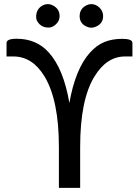

<svg xmlns="http://www.w3.org/2000/svg" viewBox="-20 -911 673 931"><path d="M622.1 -702.6V-637.2H586.4Q497.1 -637.2 438 -540Q368.7 -427.2 368.7 -198.7V0H265.6V-198.7Q265.6 -424.8 195.8 -540.5Q137.7 -636.2 46.9 -637.2H11.7V-702.6Q11.7 -723.1 60.5 -723.1Q157.2 -723.1 216.8 -656.2Q288.1 -577.6 316.4 -411.6Q345.2 -576.7 416.5 -656.2Q449.2 -692.4 486.8 -707.5Q524.4 -722.7 573.2 -722.7Q622.1 -722.7 622.1 -702.6ZM480 -833Q480 -796.4 444.8 -781.7Q421.4 -771.5 400.9 -781.7Q366.2 -796.4 366.2 -833Q366.2 -869.6 400.9 -886.2Q411.1 -891.1 422.9 -891.1Q434.6 -891.1 444.8 -886.2Q455.1 -881.3 462.9 -873.5Q480 -856.4 480 -833ZM269 -833Q269 -810.5 252.4 -794.4Q235.8 -778.3 217.8 -777.3Q189.9 -776.4 172.9 -792.5Q155.8 -808.6 155.3 -826.7Q154.3 -869.1 189.9 -886.2Q200.2 -891.1 211.9 -891.1Q223.6 -891.1 233.4 -886.2Q269 -869.6 269 -833Z"/></svg>

Font: Lato-Medium
Style: Regular
Weight: 500
Designer: Lukasz Dziedzic
Foundry: tyPoland Lukasz Dziedzic
Version: Version 2.006; 2014-01-15